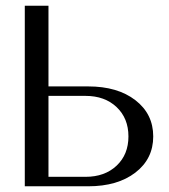

<svg xmlns="http://www.w3.org/2000/svg" viewBox="-20 -653 592 673"><path d="M149.9 -33.2H279.8Q347.2 -33.2 388.7 -72.3Q430.2 -111.3 430.2 -174.8Q430.2 -238.3 388.7 -277.6Q347.2 -316.9 279.8 -316.9H149.9ZM66.9 0V-632.8H149.9V-350.1H289.1Q392.1 -350.1 454.6 -301.8Q517.1 -253.4 517.1 -174.8Q517.1 -96.2 454.6 -48.1Q392.1 0 289.1 0Z"/></svg>

Font: Resagokr
Style: Regular
Weight: 500
Designer: gluk
Foundry: gluk
Version: Version 0.95